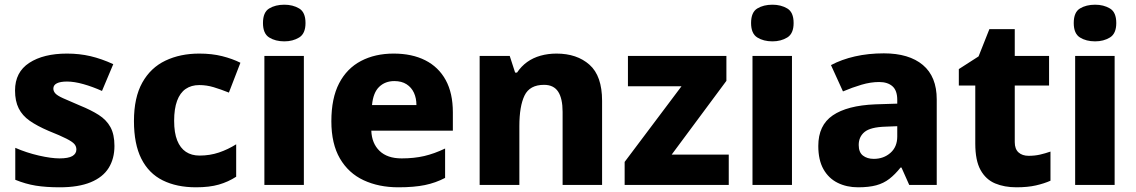

<svg xmlns="http://www.w3.org/2000/svg" viewBox="-20 -787 4836 817"><path d="M467 -166Q467 -112 442.5 -72.5Q418 -33 366 -11.5Q314 10 234 10Q176 10 132.5 3Q89 -4 45 -22V-158Q93 -137 145.5 -125Q198 -113 233 -113Q271 -113 288 -123Q305 -133 305 -151Q305 -164 296.5 -174Q288 -184 262.5 -197Q237 -210 187 -230Q138 -251 106.5 -273Q75 -295 59.5 -326Q44 -357 44 -402Q44 -480 104.5 -519.5Q165 -559 265 -559Q318 -559 365 -548Q412 -537 462 -514L414 -400Q374 -418 335 -429Q296 -440 265 -440Q237 -440 222 -432.5Q207 -425 207 -410Q207 -399 215.5 -389.5Q224 -380 248.5 -369Q273 -358 320 -338Q367 -319 400 -298Q433 -277 450 -246Q467 -215 467 -166Z M814 10Q732 10 672.5 -19.5Q613 -49 581.5 -111.5Q550 -174 550 -272Q550 -372 585.5 -435.5Q621 -499 684 -529Q747 -559 828 -559Q882 -559 925.5 -548Q969 -537 1003 -520L954 -393Q919 -407 889 -416Q859 -425 828 -425Q794 -425 770 -408.5Q746 -392 733.5 -358Q721 -324 721 -273Q721 -222 734 -189.5Q747 -157 771 -141Q795 -125 829 -125Q873 -125 911.5 -138Q950 -151 985 -173V-35Q951 -13 911 -1.5Q871 10 814 10Z M1273 -549V0H1105V-549ZM1190 -767Q1226 -767 1253 -751Q1280 -735 1280 -689Q1280 -644 1253 -627.5Q1226 -611 1190 -611Q1152 -611 1125.5 -627.5Q1099 -644 1099 -689Q1099 -735 1125.5 -751Q1152 -767 1190 -767Z M1655 -559Q1733 -559 1789.5 -530.5Q1846 -502 1876.5 -446.5Q1907 -391 1907 -309V-231H1560Q1562 -177 1595 -145Q1628 -113 1689 -113Q1742 -113 1785 -123Q1828 -133 1874 -155V-30Q1834 -9 1788 0.5Q1742 10 1675 10Q1592 10 1527.5 -20Q1463 -50 1426.5 -112.5Q1390 -175 1390 -271Q1390 -369 1423 -432.5Q1456 -496 1516 -527.5Q1576 -559 1655 -559ZM1658 -442Q1619 -442 1593.5 -417.5Q1568 -393 1563 -340H1752Q1752 -369 1741.5 -392Q1731 -415 1710 -428.5Q1689 -442 1658 -442Z M2348 -559Q2435 -559 2488.5 -511.5Q2542 -464 2542 -358V0H2374V-311Q2374 -368 2355 -397Q2336 -426 2295 -426Q2234 -426 2212 -380.5Q2190 -335 2190 -250V0H2021V-549H2149L2172 -478H2180Q2198 -505 2223 -523Q2248 -541 2280 -550Q2312 -559 2348 -559Z M3081 0H2638V-98L2880 -420H2652V-549H3071V-443L2838 -129H3081Z M3350 -549V0H3182V-549ZM3267 -767Q3303 -767 3330 -751Q3357 -735 3357 -689Q3357 -644 3330 -627.5Q3303 -611 3267 -611Q3229 -611 3202.5 -627.5Q3176 -644 3176 -689Q3176 -735 3202.5 -751Q3229 -767 3267 -767Z M3741 -560Q3848 -560 3907 -510.5Q3966 -461 3966 -364V0H3849L3816 -74H3812Q3789 -45 3764.5 -26Q3740 -7 3708.5 1.5Q3677 10 3631 10Q3583 10 3544.5 -9Q3506 -28 3484 -67Q3462 -106 3462 -166Q3462 -254 3523.5 -296Q3585 -338 3704 -343L3798 -346V-362Q3798 -402 3777.5 -420Q3757 -438 3721 -438Q3685 -438 3646 -426.5Q3607 -415 3567 -398L3516 -510Q3561 -534 3618 -547Q3675 -560 3741 -560ZM3747 -248Q3684 -246 3659 -225.5Q3634 -205 3634 -170Q3634 -139 3652 -125Q3670 -111 3698 -111Q3740 -111 3769 -136.5Q3798 -162 3798 -206V-250Z M4357 -124Q4383 -124 4405 -129Q4427 -134 4450 -142V-18Q4423 -6 4388 2Q4353 10 4305 10Q4254 10 4214.5 -6.5Q4175 -23 4152.5 -63.5Q4130 -104 4130 -176V-423H4060V-493L4144 -547L4190 -663H4298V-549H4444V-423H4298V-182Q4298 -153 4314 -138.5Q4330 -124 4357 -124Z M4723 -549V0H4555V-549ZM4640 -767Q4676 -767 4703 -751Q4730 -735 4730 -689Q4730 -644 4703 -627.5Q4676 -611 4640 -611Q4602 -611 4575.5 -627.5Q4549 -644 4549 -689Q4549 -735 4575.5 -751Q4602 -767 4640 -767Z"/></svg>

Font: Noto Sans Thai ExtraBold
Style: Regular
Weight: 800
Version: Version 2.001